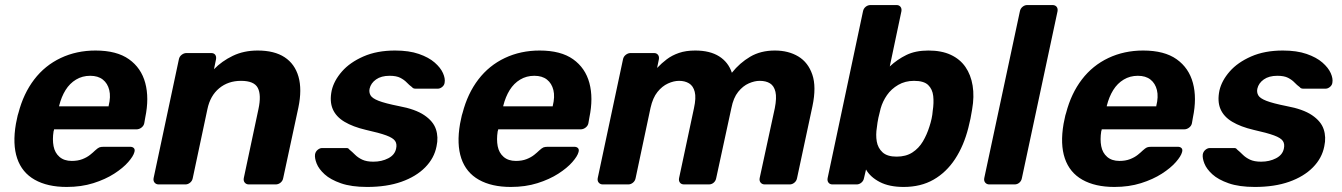

<svg xmlns="http://www.w3.org/2000/svg" viewBox="-20 -730 5312 760"><path d="M244 10Q168 10 117.5 -18.5Q67 -47 48 -103Q29 -159 43 -240Q45 -248 47.5 -261.5Q50 -275 53 -283Q73 -360 115.5 -415.5Q158 -471 220.5 -500.5Q283 -530 358 -530Q442 -530 490.5 -495.5Q539 -461 555 -401.5Q571 -342 555 -265L551 -242Q549 -232 540 -225Q531 -218 520 -218H194Q194 -217 193.5 -214.5Q193 -212 192 -210Q187 -178 192 -151.5Q197 -125 215.5 -109Q234 -93 264 -93Q288 -93 306 -100Q324 -107 336.5 -117Q349 -127 356 -134Q367 -144 373 -146.5Q379 -149 391 -149H495Q505 -149 510 -143.5Q515 -138 512 -128Q508 -112 487.5 -88.5Q467 -65 432 -42.5Q397 -20 349.5 -5Q302 10 244 10ZM214 -309H410V-311Q419 -347 412.5 -373.5Q406 -400 387 -415Q368 -430 337 -430Q306 -430 281 -415Q256 -400 239.5 -373.5Q223 -347 214 -311Z M608 0Q598 0 592 -7Q586 -14 588 -25L688 -495Q690 -506 699 -513Q708 -520 718 -520H816Q827 -520 832 -513Q837 -506 835 -495L827 -456Q858 -488 901.5 -509Q945 -530 1000 -530Q1066 -530 1106.5 -503.5Q1147 -477 1161.5 -426.5Q1176 -376 1161 -304L1101 -25Q1099 -14 1090.5 -7Q1082 0 1071 0H965Q955 0 949 -7Q943 -14 945 -25L1003 -298Q1015 -354 1000.5 -382Q986 -410 934 -410Q883 -410 847.5 -380.5Q812 -351 801 -298L743 -25Q741 -14 732.5 -7Q724 0 714 0Z M1433 10Q1371 10 1329.5 -4.5Q1288 -19 1265 -40Q1242 -61 1233.5 -82.5Q1225 -104 1227 -119Q1229 -130 1237.5 -137Q1246 -144 1255 -144H1351Q1355 -144 1357.5 -143Q1360 -142 1363 -138Q1374 -129 1385.5 -117.5Q1397 -106 1414 -98Q1431 -90 1458 -90Q1491 -90 1517 -103.5Q1543 -117 1548 -142Q1552 -160 1544 -172Q1536 -184 1509 -194Q1482 -204 1428 -216Q1377 -228 1343.5 -248Q1310 -268 1297 -298.5Q1284 -329 1293 -372Q1302 -411 1333.5 -447Q1365 -483 1418.5 -506.5Q1472 -530 1544 -530Q1599 -530 1638 -516.5Q1677 -503 1700.5 -482.5Q1724 -462 1733.5 -440.5Q1743 -419 1740 -403Q1739 -393 1730.5 -386Q1722 -379 1713 -379H1625Q1620 -379 1616.5 -380.5Q1613 -382 1611 -385Q1600 -393 1590 -403.5Q1580 -414 1564.5 -422Q1549 -430 1522 -430Q1489 -430 1468.5 -415.5Q1448 -401 1443 -379Q1440 -365 1446.5 -353Q1453 -341 1478.5 -331Q1504 -321 1559 -310Q1624 -298 1659.5 -274Q1695 -250 1705.5 -218.5Q1716 -187 1708 -151Q1699 -104 1663 -67.5Q1627 -31 1569 -10.5Q1511 10 1433 10Z M2002 10Q1926 10 1875.5 -18.5Q1825 -47 1806 -103Q1787 -159 1801 -240Q1803 -248 1805.5 -261.5Q1808 -275 1811 -283Q1831 -360 1873.5 -415.5Q1916 -471 1978.5 -500.5Q2041 -530 2116 -530Q2200 -530 2248.5 -495.5Q2297 -461 2313 -401.5Q2329 -342 2313 -265L2309 -242Q2307 -232 2298 -225Q2289 -218 2278 -218H1952Q1952 -217 1951.5 -214.5Q1951 -212 1950 -210Q1945 -178 1950 -151.5Q1955 -125 1973.5 -109Q1992 -93 2022 -93Q2046 -93 2064 -100Q2082 -107 2094.5 -117Q2107 -127 2114 -134Q2125 -144 2131 -146.5Q2137 -149 2149 -149H2253Q2263 -149 2268 -143.5Q2273 -138 2270 -128Q2266 -112 2245.5 -88.5Q2225 -65 2190 -42.5Q2155 -20 2107.5 -5Q2060 10 2002 10ZM1972 -309H2168V-311Q2177 -347 2170.5 -373.5Q2164 -400 2145 -415Q2126 -430 2095 -430Q2064 -430 2039 -415Q2014 -400 1997.5 -373.5Q1981 -347 1972 -311Z M2366 0Q2356 0 2350 -7Q2344 -14 2346 -25L2446 -495Q2448 -506 2457 -513Q2466 -520 2476 -520H2569Q2579 -520 2584.5 -513Q2590 -506 2588 -495L2581 -461Q2599 -480 2619.5 -495.5Q2640 -511 2667.5 -520.5Q2695 -530 2732 -530Q2790 -530 2826.5 -507Q2863 -484 2877 -442Q2908 -481 2949.5 -505.5Q2991 -530 3047 -530Q3101 -530 3140 -506.5Q3179 -483 3195.5 -434.5Q3212 -386 3196 -310L3135 -25Q3133 -14 3124.5 -7Q3116 0 3106 0H3007Q2997 0 2991 -7Q2985 -14 2987 -25L3047 -302Q3055 -343 3049.5 -366.5Q3044 -390 3028 -400Q3012 -410 2987 -410Q2967 -410 2944 -400Q2921 -390 2902 -366.5Q2883 -343 2875 -302L2815 -25Q2813 -14 2805 -7Q2797 0 2786 0H2688Q2677 0 2671.5 -7Q2666 -14 2668 -25L2727 -302Q2736 -343 2730 -366.5Q2724 -390 2707.5 -400Q2691 -410 2668 -410Q2647 -410 2624 -399.5Q2601 -389 2582.5 -366Q2564 -343 2555 -303L2496 -25Q2494 -14 2485.5 -7Q2477 0 2467 0Z M3557 10Q3500 10 3462.5 -9.5Q3425 -29 3408 -59L3400 -25Q3398 -14 3389.5 -7Q3381 0 3371 0H3275Q3265 0 3259.5 -7Q3254 -14 3256 -25L3396 -685Q3398 -696 3406.5 -703Q3415 -710 3426 -710H3529Q3539 -710 3544.5 -703Q3550 -696 3548 -685L3502 -467Q3532 -495 3568 -512.5Q3604 -530 3655 -530Q3707 -530 3743.5 -513Q3780 -496 3801.5 -465Q3823 -434 3830 -391Q3837 -348 3828 -297Q3825 -278 3821.5 -260.5Q3818 -243 3813 -224Q3795 -153 3760.5 -100.5Q3726 -48 3675.5 -19Q3625 10 3557 10ZM3529 -110Q3566 -110 3591.5 -126.5Q3617 -143 3633 -170Q3649 -197 3659 -229Q3664 -244 3667.5 -260Q3671 -276 3672 -291Q3677 -323 3674 -350Q3671 -377 3654 -393.5Q3637 -410 3598 -410Q3563 -410 3535.5 -394Q3508 -378 3491 -353.5Q3474 -329 3466 -301Q3461 -283 3457 -264Q3453 -245 3451 -226Q3446 -196 3450.5 -170Q3455 -144 3473.5 -127Q3492 -110 3529 -110Z M3896 0Q3886 0 3880 -7Q3874 -14 3876 -25L4017 -685Q4019 -696 4027.5 -703Q4036 -710 4046 -710H4146Q4157 -710 4162.5 -703Q4168 -696 4166 -685L4025 -25Q4023 -14 4015 -7Q4007 0 3996 0Z M4391 10Q4315 10 4264.5 -18.5Q4214 -47 4195 -103Q4176 -159 4190 -240Q4192 -248 4194.5 -261.5Q4197 -275 4200 -283Q4220 -360 4262.5 -415.5Q4305 -471 4367.5 -500.5Q4430 -530 4505 -530Q4589 -530 4637.5 -495.5Q4686 -461 4702 -401.5Q4718 -342 4702 -265L4698 -242Q4696 -232 4687 -225Q4678 -218 4667 -218H4341Q4341 -217 4340.5 -214.5Q4340 -212 4339 -210Q4334 -178 4339 -151.5Q4344 -125 4362.5 -109Q4381 -93 4411 -93Q4435 -93 4453 -100Q4471 -107 4483.5 -117Q4496 -127 4503 -134Q4514 -144 4520 -146.5Q4526 -149 4538 -149H4642Q4652 -149 4657 -143.5Q4662 -138 4659 -128Q4655 -112 4634.5 -88.5Q4614 -65 4579 -42.5Q4544 -20 4496.5 -5Q4449 10 4391 10ZM4361 -309H4557V-311Q4566 -347 4559.5 -373.5Q4553 -400 4534 -415Q4515 -430 4484 -430Q4453 -430 4428 -415Q4403 -400 4386.5 -373.5Q4370 -347 4361 -311Z M4947 10Q4885 10 4843.5 -4.5Q4802 -19 4779 -40Q4756 -61 4747.5 -82.5Q4739 -104 4741 -119Q4743 -130 4751.5 -137Q4760 -144 4769 -144H4865Q4869 -144 4871.5 -143Q4874 -142 4877 -138Q4888 -129 4899.5 -117.5Q4911 -106 4928 -98Q4945 -90 4972 -90Q5005 -90 5031 -103.5Q5057 -117 5062 -142Q5066 -160 5058 -172Q5050 -184 5023 -194Q4996 -204 4942 -216Q4891 -228 4857.5 -248Q4824 -268 4811 -298.5Q4798 -329 4807 -372Q4816 -411 4847.5 -447Q4879 -483 4932.5 -506.5Q4986 -530 5058 -530Q5113 -530 5152 -516.5Q5191 -503 5214.5 -482.5Q5238 -462 5247.5 -440.5Q5257 -419 5254 -403Q5253 -393 5244.5 -386Q5236 -379 5227 -379H5139Q5134 -379 5130.5 -380.5Q5127 -382 5125 -385Q5114 -393 5104 -403.5Q5094 -414 5078.5 -422Q5063 -430 5036 -430Q5003 -430 4982.5 -415.5Q4962 -401 4957 -379Q4954 -365 4960.5 -353Q4967 -341 4992.5 -331Q5018 -321 5073 -310Q5138 -298 5173.5 -274Q5209 -250 5219.5 -218.5Q5230 -187 5222 -151Q5213 -104 5177 -67.5Q5141 -31 5083 -10.5Q5025 10 4947 10Z"/></svg>

Font: Rubik Light SemiBold
Style: Italic
Weight: 600
Italic angle: -12°
Version: Version 2.104